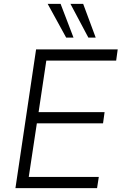

<svg xmlns="http://www.w3.org/2000/svg" viewBox="-20 -975 630 995"><path d="M60 0 167 -719H590L582 -661H220L180 -394H522L514 -336H171L129 -58H492L483 0ZM438 -780 345 -955H411L476 -780ZM323 -780 227 -955H294L361 -780Z"/></svg>

Font: Nunitoga
Style: Light Italic
Weight: 300
Italic angle: -9°
Designer: Vernon Adams
Foundry: Vernon Adams
Version: Version 1.0